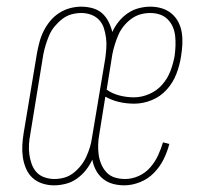

<svg xmlns="http://www.w3.org/2000/svg" viewBox="-20 -548 640 576"><path d="M142 8Q124 8 107 2.5Q90 -3 77.5 -14.5Q65 -26 58 -42.5Q51 -59 48.5 -76.5Q46 -94 47 -112.5Q48 -131 51 -149L91 -389Q94 -405 98.5 -422Q103 -439 111 -455Q119 -471 130.5 -485Q142 -499 157.5 -509Q173 -519 190 -523.5Q207 -528 224 -528Q241 -528 257.5 -523.5Q274 -519 286 -508.5Q298 -498 305.5 -483Q313 -468 317 -452Q324 -468 336 -483Q348 -498 363.5 -508.5Q379 -519 396.5 -523.5Q414 -528 431 -528Q449 -528 465.5 -523Q482 -518 495 -507Q508 -496 515.5 -481Q523 -466 525.5 -449Q528 -432 527 -414Q526 -396 523 -378Q519 -352 509 -326Q499 -300 480 -279Q461 -258 435 -247.5Q409 -237 383 -237Q359 -237 337.5 -242Q316 -247 296 -258L278 -146Q275 -130 274.5 -114.5Q274 -99 276 -84Q278 -69 284 -55Q290 -41 300 -30.5Q310 -20 324.5 -15.5Q339 -11 355 -11Q376 -11 396 -20Q416 -29 430.5 -45.5Q445 -62 454 -81.5Q463 -101 469 -121L488 -116Q482 -93 471 -70.5Q460 -48 442 -29.5Q424 -11 400 -1.5Q376 8 353 8Q335 8 318.5 3.5Q302 -1 289 -11.5Q276 -22 268 -37Q260 -52 257 -69Q249 -52 237.5 -37.5Q226 -23 210.5 -12Q195 -1 177 3.5Q159 8 142 8ZM382 -256Q405 -256 428 -266Q451 -276 467 -294.5Q483 -313 491.5 -335.5Q500 -358 504 -381Q506 -396 506.5 -411Q507 -426 505.5 -440Q504 -454 498.5 -467Q493 -480 483 -490Q473 -500 459.5 -504.5Q446 -509 431 -509Q416 -509 401.5 -505Q387 -501 374 -491.5Q361 -482 351 -469.5Q341 -457 335 -443Q329 -429 324.5 -414.5Q320 -400 317 -385L300 -279Q317 -267 338.5 -261.5Q360 -256 382 -256ZM143 -11Q158 -11 172.5 -15Q187 -19 199.5 -28.5Q212 -38 222 -50.5Q232 -63 238.5 -77Q245 -91 249.5 -105.5Q254 -120 256 -135L296 -374Q298 -389 299 -404.5Q300 -420 298 -435Q296 -450 291.5 -464Q287 -478 277 -488.5Q267 -499 253 -504Q239 -509 224 -509Q209 -509 194.5 -505Q180 -501 167.5 -491.5Q155 -482 144.5 -469.5Q134 -457 128 -443Q122 -429 117.5 -414.5Q113 -400 110 -385L71 -146Q68 -131 67 -115.5Q66 -100 68 -85Q70 -70 75 -56Q80 -42 89.5 -31.5Q99 -21 113.5 -16Q128 -11 143 -11Z"/></svg>

Font: Iosevka Thin Extended
Style: Italic
Weight: 100
Width: 7
Italic angle: -9°
Monospace: yes
Designer: Belleve Invis
Foundry: Belleve Invis
Version: Version 32.5.0; ttfautohint (v1.8.4)